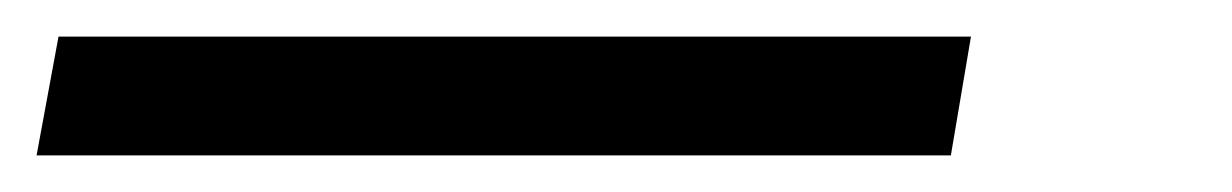

<svg xmlns="http://www.w3.org/2000/svg" viewBox="-32 15 674 105"><path d="M-12 100 0 35H499L488 100Z"/></svg>

Font: DM Sans Light
Style: Italic
Weight: 300
Italic angle: -10°
Designer: Colophon Foundry, Jonny Pinhorn
Foundry: Colophon Foundry
Version: Version 4.004;gftools[0.9.30]